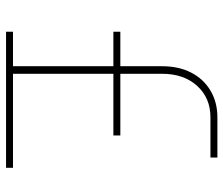

<svg xmlns="http://www.w3.org/2000/svg" viewBox="-72 -667 739 635"><g transform="rotate(90 297.5 -349.5)"><path d="M85 0V-23H199V-516Q199 -571 220 -612Q241 -653 279.5 -676Q318 -699 368 -699H501V-676H368Q304 -676 264 -632Q224 -588 224 -516V-23H535V0ZM85 -355V-378H428V-355Z"/></g></svg>

Font: MuseoModerno Thin Thin
Style: Regular
Weight: 250
Version: Version 1.003